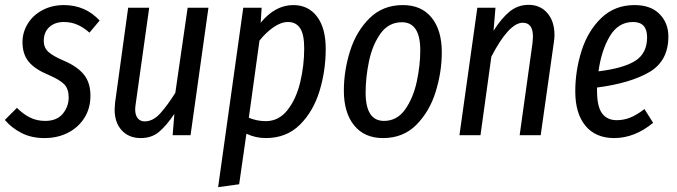

<svg xmlns="http://www.w3.org/2000/svg" viewBox="-33 -559 2801 794"><path d="M379 -474 337 -424Q312 -446 286.5 -457Q261 -468 231 -468Q194 -468 171 -447Q148 -426 148 -390Q148 -362 167 -344.5Q186 -327 231 -308Q287 -284 314 -250.5Q341 -217 341 -163Q341 -111 316 -71.5Q291 -32 248 -10Q205 12 151 12Q97 12 56 -9Q15 -30 -13 -63L37 -113Q63 -87 91 -73Q119 -59 154 -59Q202 -59 226.5 -88.5Q251 -118 251 -156Q251 -191 233 -210Q215 -229 166 -250Q111 -273 85.5 -304Q60 -335 60 -385Q60 -425 81.5 -460.5Q103 -496 142.5 -517Q182 -538 231 -538Q320 -538 379 -474Z M441 -106Q441 -115 443 -135L497 -527H584L528 -128Q526 -114 526 -107Q526 -83 536.5 -70Q547 -57 565 -57Q600 -57 630 -90.5Q660 -124 692 -175L743 -527H829L755 0H681L688 -88Q655 -39 624.5 -13.5Q594 12 549 12Q500 12 470.5 -20Q441 -52 441 -106Z M973 -527H1049L1045 -465Q1105 -538 1180 -538Q1242 -538 1278 -490.5Q1314 -443 1314 -357Q1314 -267 1288.5 -183Q1263 -99 1207.5 -43.5Q1152 12 1066 12Q1024 12 986 -6L956 203L869 215ZM1225 -359Q1225 -417 1208 -442.5Q1191 -468 1158 -468Q1129 -468 1097.5 -446Q1066 -424 1040 -391L996 -72Q1030 -58 1066 -58Q1120 -58 1156 -104Q1192 -150 1208.5 -219Q1225 -288 1225 -359Z M1389 -184Q1389 -266 1414.5 -347.5Q1440 -429 1495 -483.5Q1550 -538 1633 -538Q1710 -538 1752 -486Q1794 -434 1794 -343Q1794 -262 1769 -180.5Q1744 -99 1689.5 -43.5Q1635 12 1551 12Q1474 12 1431.5 -40.5Q1389 -93 1389 -184ZM1705 -351Q1705 -467 1629 -467Q1574 -467 1540.5 -420Q1507 -373 1493 -306Q1479 -239 1479 -176Q1479 -59 1555 -59Q1609 -59 1642.5 -106.5Q1676 -154 1690.5 -221.5Q1705 -289 1705 -351Z M2260 -414Q2260 -399 2257 -381L2203 0H2116L2169 -380Q2171 -400 2171 -407Q2171 -465 2129 -465Q2072 -465 1999 -325L1954 0H1867L1941 -527H2016L2008 -432Q2041 -484 2075 -511.5Q2109 -539 2153 -539Q2201 -539 2230.5 -505Q2260 -471 2260 -414Z M2436 -197V-183Q2436 -118 2457 -90Q2478 -62 2517 -62Q2547 -62 2574 -73Q2601 -84 2632 -108L2668 -51Q2591 12 2507 12Q2430 12 2388 -39Q2346 -90 2346 -181Q2346 -267 2372 -349Q2398 -431 2453.5 -484.5Q2509 -538 2591 -538Q2658 -538 2694.5 -501Q2731 -464 2731 -408Q2731 -307 2652.5 -261Q2574 -215 2436 -197ZM2442 -264Q2547 -277 2595 -308Q2643 -339 2643 -405Q2643 -468 2585 -468Q2524 -468 2489 -409.5Q2454 -351 2442 -264Z"/></svg>

Font: Fira Sans Compressed
Style: Italic
Weight: 400
Width: 1
Italic angle: -8°
Designer: bBox Type GmbH & Carrois Corporate GbR & Edenspiekermann AG
Foundry: bBox Type GmbH & Carrois Corporate GbR & Edenspiekermann AG
Version: Version 4.301